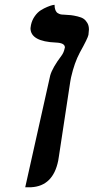

<svg xmlns="http://www.w3.org/2000/svg" viewBox="-20 -579 390 799"><path d="M85 200.2 189 -265.1Q198.2 -297.4 235.8 -347.2Q246.1 -361.3 249 -377.9Q250 -378.9 250 -381.8Q250 -400.4 212.9 -401.9Q106.9 -406.2 106.9 -461.9Q106.9 -465.3 108.9 -475.1Q113.3 -495.6 124.8 -511.7Q136.2 -527.8 149.9 -536.4Q163.6 -544.9 176.8 -550.3Q189.9 -555.7 198.2 -557.6L207 -559.1Q207 -545.4 210.7 -536.6Q214.4 -527.8 220.7 -524.2Q227.1 -520.5 232.2 -519.3Q237.3 -518.1 244.1 -518.1Q264.2 -517.1 275.4 -515.9Q286.6 -514.6 303 -510.7Q319.3 -506.8 328.1 -500.7Q336.9 -494.6 343.5 -483.4Q350.1 -472.2 350.1 -456.1Q350.1 -449.7 348.1 -434.1Q345.7 -420.4 312 -359.9Q289.6 -317.9 275.9 -257.8Q275.4 -254.4 273.9 -247.6Q272.5 -240.7 272 -236.8L225.1 71.8Q224.6 74.2 222.2 89.8Q200.7 195.3 109.9 200.2Z"/></svg>

Font: Linux Libertine
Style: Bold Italic
Weight: 700
Italic angle: -11.5°
Designer: Philipp H. Poll
Foundry: Philipp H. Poll
Version: Version 4.0.5